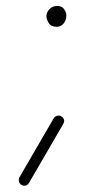

<svg xmlns="http://www.w3.org/2000/svg" viewBox="-20 -501 333 630"><path d="M132.3 -447.3Q132.3 -460.4 142.1 -470.9Q151.9 -481.4 168 -481.4Q183.6 -481.4 190.7 -470.5Q197.8 -459.5 197.8 -450.7Q197.8 -436 189.2 -424.6Q180.7 -413.1 165.5 -413.1Q147.5 -413.1 139.9 -425.5Q132.3 -438 132.3 -447.3ZM50.3 105.5Q43.9 101.6 42.2 94.2Q40.5 86.9 43.9 80.6L156.2 -112.8Q160.2 -119.1 167.5 -121.1Q174.8 -123 181.2 -119.1Q195.8 -109.4 187.5 -94.2L75.2 99.1Q65.4 113.8 50.3 105.5Z"/></svg>

Font: Mikhak ExtraLight
Style: Regular
Weight: 200
Designer: Amin Abedi
Version: Version 3.3